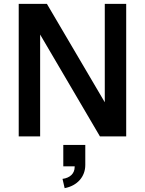

<svg xmlns="http://www.w3.org/2000/svg" viewBox="-20 -707 751 995"><path d="M77 0H188V-528L498 0H634V-687H523V-177L223 -687H77ZM304 220 315 268C380 256 422 209 422 148V44H308V155H367V158C367 192 343 215 304 220Z"/></svg>

Font: Ronzino Medium
Style: Regular
Weight: 500
Designer: Nunzio Mazzaferro
Foundry: Collletttivo
Version: Version 1.000;Glyphs 3.3 (3337)